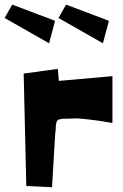

<svg xmlns="http://www.w3.org/2000/svg" viewBox="-81 -787 529 827"><path d="M-28.3 -767.1 -61 -709.5 130.4 -600.6 156.2 -697.3ZM203.6 -767.1 170.9 -709.5 362.3 -600.6 388.2 -697.3ZM32.2 14.2 21 -470.2 168 -490.2 172.4 -438.5 403.3 -459V-257.3Q389.2 -259.8 367.2 -263.4Q345.2 -267.1 300.5 -272.5Q255.9 -277.8 238.8 -276.9Q228 -276.4 215.6 -275.9Q203.1 -275.4 197.3 -275.6Q191.4 -275.9 183.8 -274.4Q176.3 -272.9 174.1 -272.9Q171.9 -272.9 168 -269.5Q164.1 -266.1 163.6 -264.6Q163.1 -263.2 161.4 -256.3Q159.7 -249.5 159.7 -245.1Q159.7 -240.7 158.7 -229.2Q157.7 -217.8 156.7 -209.5L143.1 19.5Z"/></svg>

Font: Some Time Later
Style: Regular
Weight: 400
Version: Version 003.300